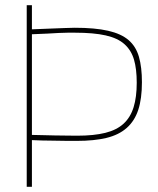

<svg xmlns="http://www.w3.org/2000/svg" viewBox="-20 -720 608 740"><path d="M83 0V-700H103V-607Q148 -609 179 -610Q210 -611 231 -612Q252 -613 268 -613Q346 -613 396.5 -601.5Q447 -590 475.5 -565.5Q504 -541 515.5 -501Q527 -461 527 -403Q527 -340 513 -297Q499 -254 468.5 -227Q438 -200 390.5 -188.5Q343 -177 276 -177Q258 -177 242 -177Q226 -177 210 -177.5Q194 -178 177.5 -178Q161 -178 142.5 -178.5Q124 -179 103 -180V0ZM277 -197Q342 -197 386 -208Q430 -219 456.5 -243.5Q483 -268 495 -307Q507 -346 507 -401Q507 -454 496.5 -490Q486 -526 460 -549.5Q434 -573 387.5 -583.5Q341 -594 269 -594Q256 -594 241 -594Q226 -594 207 -593Q188 -592 162.5 -590.5Q137 -589 103 -588V-200Q128 -200 149.5 -199Q171 -198 190.5 -198Q210 -198 230.5 -197.5Q251 -197 277 -197Z"/></svg>

Font: Georama ExtraCondensed Thin Thin
Style: Regular
Weight: 250
Version: Version 1.001